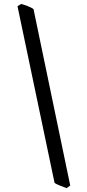

<svg xmlns="http://www.w3.org/2000/svg" viewBox="-20 -801 446 985"><path d="M322.3 164.1Q316.9 162.1 307.9 158.9Q298.8 155.8 289.3 151.9Q279.8 147.9 271.5 144Q263.2 140.1 259.8 136.7L69.8 -769L88.9 -780.8Q95.7 -778.8 104 -776.1Q112.3 -773.4 121.1 -770Q129.9 -766.6 137.9 -762.7Q146 -758.8 151.9 -754.4L340.3 150.9Z"/></svg>

Font: Gentium Book Basic
Style: Italic
Weight: 400
Italic angle: -8°
Designer: J. Victor Gaultney and Annie Olsen
Foundry: SIL International
Version: Version 1.102; 2013; Maintenance release